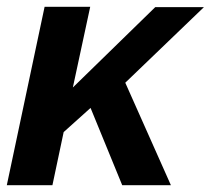

<svg xmlns="http://www.w3.org/2000/svg" viewBox="-24 -544 619 564"><path d="M107 -524H241L190 -287L432 -523H575L344 -301L478 0H335L242 -227L163 -156L130 0H-4Z"/></svg>

Font: Raleway
Style: Bold Italic
Weight: 700
Italic angle: -12°
Designer: Matt McInerney, Pablo Impallari, Rodrigo Fuenzalida
Foundry: Matt McInerney, Pablo Impallari, Rodrigo Fuenzalida
Version: Version 4.101;RELEASE